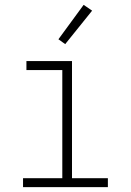

<svg xmlns="http://www.w3.org/2000/svg" viewBox="-20 -772 540 792"><path d="M75 0V-37H237V-483H89V-520H277V-37H425V0ZM249 -590 221 -610 325 -752 360 -728Z"/></svg>

Font: Iosevka Extralight
Style: Regular
Weight: 200
Monospace: yes
Designer: Belleve Invis
Foundry: Belleve Invis
Version: Version 32.0.1; ttfautohint (v1.8.4)